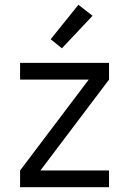

<svg xmlns="http://www.w3.org/2000/svg" viewBox="-20 -783 540 803"><path d="M64 0V-70L351 -450H64V-520H436V-450L149 -70H436V0ZM239 -581 192 -619 308 -763 367 -717Z"/></svg>

Font: Moesevka
Style: Regular
Weight: 400
Monospace: yes
Designer: Belleve Invis
Foundry: Belleve Invis
Version: Version 32.5.0; ttfautohint (v1.8.4)